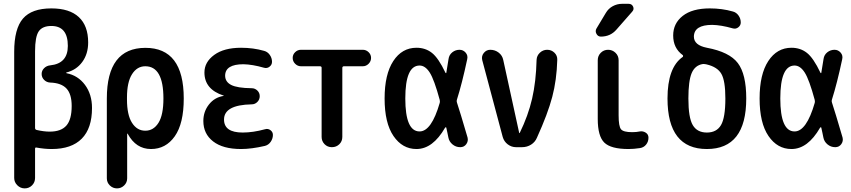

<svg xmlns="http://www.w3.org/2000/svg" viewBox="-20 -785 4540 1024"><path d="M167 -511.7V-102.5Q167 -93.8 175.8 -91.8Q213.9 -83 245.1 -83Q305.7 -83 334 -115.2Q362.3 -147.5 362.3 -219.7Q362.3 -283.2 334.5 -313Q306.6 -342.8 247.1 -344.7Q228.5 -345.7 215.3 -358.9Q202.1 -372.1 202.1 -390.6Q202.1 -408.2 215.3 -421.4Q228.5 -434.6 248 -436.5Q341.8 -446.3 341.8 -540Q341.8 -646.5 253.9 -646.5Q206.1 -646.5 186.5 -617.7Q167 -588.9 167 -511.7ZM55.7 164.1V-508.8Q55.7 -631.8 102.5 -686Q149.4 -740.2 253.9 -740.2Q350.6 -740.2 400.4 -693.8Q450.2 -647.5 450.2 -558.6Q450.2 -497.1 418.5 -454.1Q386.7 -411.1 334 -398.4Q333 -398.4 333 -397.5Q333 -395.5 335 -394.5Q395.5 -382.8 433.1 -332.5Q470.7 -282.2 470.7 -209Q470.7 -100.6 416 -45.4Q361.3 9.8 255.9 9.8Q216.8 9.8 174.8 2Q167 0 167 8.8V164.1Q167 187.5 150.9 203.6Q134.8 219.7 111.8 219.7Q88.9 219.7 72.3 203.1Q55.7 186.5 55.7 164.1Z M657.2 -264.6V-254.9Q657.2 -171.9 684.1 -129.9Q710.9 -87.9 754.9 -87.9Q798.8 -87.9 825.2 -129.9Q851.6 -171.9 851.6 -259.8Q851.6 -431.6 754.9 -431.6Q710.9 -431.6 684.1 -389.2Q657.2 -346.7 657.2 -264.6ZM549.8 166V-259.8Q549.8 -529.3 754.9 -529.8Q960 -530.3 960 -259.8Q960 -126 912.1 -58.1Q864.3 9.8 785.2 9.8Q705.1 9.8 661.1 -71.3Q661.1 -72.3 659.2 -72.3H658.2V166Q658.2 188.5 642.1 204.1Q626 219.7 604 219.7Q582 219.7 565.9 204.1Q549.8 188.5 549.8 166Z M1171.9 -273.4Q1173.8 -273.4 1173.8 -274.4Q1173.8 -275.4 1171.9 -275.4Q1070.3 -308.6 1070.3 -398.4Q1070.3 -454.1 1122.6 -492.2Q1174.8 -530.3 1265.6 -530.3Q1331.1 -530.3 1388.7 -513.7Q1407.2 -508.8 1418.9 -492.2Q1430.7 -475.6 1430.7 -455.1Q1430.7 -439.5 1417.5 -429.2Q1404.3 -418.9 1387.7 -423.8Q1326.2 -441.4 1278.3 -442.4Q1181.6 -442.4 1180.7 -381.8Q1180.7 -348.6 1212.9 -332Q1245.1 -315.4 1322.3 -314.5Q1339.8 -314.5 1352.5 -302.2Q1365.2 -290 1365.2 -272Q1365.2 -253.9 1352.5 -241.2Q1339.8 -228.5 1322.3 -228.5Q1174.8 -225.6 1174.8 -147.5Q1174.8 -78.1 1274.4 -78.1Q1329.1 -78.1 1393.6 -95.7Q1409.2 -100.6 1422.4 -90.8Q1435.5 -81.1 1435.5 -65.4Q1435.5 -45.9 1423.8 -28.8Q1412.1 -11.7 1392.6 -6.8Q1321.3 9.8 1265.6 9.8Q1168.9 9.8 1116.7 -30.8Q1064.5 -71.3 1064.5 -139.6Q1064.5 -189.5 1094.2 -227.5Q1124 -265.6 1171.9 -273.4Z M1585 -431.6Q1567.4 -431.6 1554.2 -444.8Q1541 -458 1541 -476.1Q1541 -494.1 1554.2 -506.8Q1567.4 -519.5 1585 -519.5H1915Q1932.6 -519.5 1945.8 -506.8Q1959 -494.1 1959 -476.1Q1959 -458 1945.8 -444.8Q1932.6 -431.6 1915 -431.6H1814.5Q1806.6 -431.6 1805.7 -423.8V-54.7Q1805.7 -31.2 1789.6 -15.6Q1773.4 0 1750 0Q1726.6 0 1710.9 -16.1Q1695.3 -32.2 1695.3 -54.7V-423.8Q1695.3 -431.6 1685.5 -431.6Z M2217.8 -435.5Q2141.6 -435.5 2141.6 -259.8Q2141.6 -84 2217.8 -84Q2281.2 -84 2325.2 -236.3Q2327.1 -241.2 2325.2 -252Q2295.9 -360.4 2272 -397.9Q2248 -435.5 2217.8 -435.5ZM2201.2 9.8Q2126 9.8 2078.6 -59.6Q2031.2 -128.9 2031.2 -259.8Q2031.2 -388.7 2077.6 -459.5Q2124 -530.3 2201.2 -530.3Q2249 -530.3 2283.7 -502.9Q2318.4 -475.6 2355.5 -397.5Q2356.4 -395.5 2358.4 -395Q2360.4 -394.5 2360.4 -397.5Q2367.2 -435.5 2372.1 -469.7Q2375 -492.2 2392.1 -505.9Q2409.2 -519.5 2430.7 -519.5Q2450.2 -519.5 2463.4 -504.4Q2476.6 -489.3 2471.7 -468.8Q2444.3 -339.8 2417 -253.9Q2414.1 -246.1 2417 -238.3Q2433.6 -188.5 2473.6 -51.8Q2478.5 -32.2 2466.8 -16.1Q2455.1 0 2434.6 0Q2411.1 0 2393.1 -15.1Q2375 -30.3 2371.1 -52.7Q2370.1 -58.6 2366.2 -76.7Q2362.3 -94.7 2360.4 -103.5Q2358.4 -109.4 2353.5 -103.5Q2288.1 9.8 2201.2 9.8Z M2661.1 -54.7 2551.8 -464.8Q2546.9 -486.3 2560.5 -502.9Q2574.2 -519.5 2594.7 -519.5Q2620.1 -519.5 2639.6 -504.4Q2659.2 -489.3 2664.1 -464.8L2749 -76.2Q2749 -75.2 2750 -75.2Q2752 -75.2 2752 -76.2Q2796.9 -168 2817.9 -258.8Q2838.9 -349.6 2841.8 -465.8Q2842.8 -488.3 2859.4 -503.9Q2876 -519.5 2898.4 -519.5Q2920.9 -519.5 2937 -503.9Q2953.1 -488.3 2952.1 -465.8Q2949.2 -358.4 2925.3 -268.1Q2901.4 -177.7 2843.8 -50.8Q2834 -27.3 2812.5 -13.7Q2791 0 2763.7 0H2732.4Q2708 0 2688 -15.1Q2668 -30.3 2661.1 -54.7Z M3392.6 -84Q3409.2 -86.9 3423.8 -77.6Q3438.5 -68.4 3438.5 -50.8Q3438.5 -29.3 3425.8 -13.7Q3413.1 2 3392.6 4.9Q3360.4 9.8 3332 9.8Q3238.3 9.8 3203.1 -24.4Q3168 -58.6 3168 -150.4V-463.9Q3168 -487.3 3184.1 -503.4Q3200.2 -519.5 3223.1 -519.5Q3246.1 -519.5 3262.7 -503.4Q3279.3 -487.3 3279.3 -463.9V-169.9Q3279.3 -111.3 3292 -95.7Q3304.7 -80.1 3351.6 -80.1Q3374 -80.1 3392.6 -84ZM3184.6 -589.8Q3168.9 -589.8 3161.1 -604.5Q3153.3 -619.1 3161.1 -632.8L3210.9 -715.8Q3224.6 -739.3 3248 -752Q3271.5 -764.6 3296.9 -764.6H3333Q3349.6 -764.6 3356.4 -750Q3363.3 -735.4 3351.6 -722.7L3267.6 -627Q3235.4 -589.8 3184.6 -589.8Z M3727.5 -443.4Q3686.5 -436.5 3668.9 -395Q3651.4 -353.5 3651.4 -259.8Q3651.4 -157.2 3674.8 -117.7Q3698.2 -78.1 3750 -78.1Q3801.8 -78.1 3825.2 -117.7Q3848.6 -157.2 3848.6 -259.8Q3848.6 -353.5 3827.6 -390.6Q3806.6 -427.7 3749 -441.4Q3748 -441.4 3746.6 -441.9Q3745.1 -442.4 3744.1 -442.4Q3733.4 -444.3 3727.5 -443.4ZM3540 -259.8Q3540 -424.8 3621.1 -481.4Q3623 -482.4 3623 -486.3Q3623 -490.2 3621.1 -491.2Q3570.3 -528.3 3570.3 -595.7Q3570.3 -660.2 3621.1 -700.2Q3671.9 -740.2 3765.6 -740.2Q3831.1 -740.2 3888.7 -723.6Q3907.2 -718.8 3918.9 -702.1Q3930.7 -685.5 3930.7 -665Q3930.7 -649.4 3917.5 -639.2Q3904.3 -628.9 3887.7 -633.8Q3826.2 -651.4 3778.3 -652.3Q3681.6 -652.3 3680.7 -589.8Q3680.7 -543.9 3750 -530.3Q3870.1 -507.8 3915 -448.7Q3960 -389.6 3960 -259.8Q3960 9.8 3750 9.8Q3540 9.8 3540 -259.8Z M4217.8 -435.5Q4141.6 -435.5 4141.6 -259.8Q4141.6 -84 4217.8 -84Q4281.2 -84 4325.2 -236.3Q4327.1 -241.2 4325.2 -252Q4295.9 -360.4 4272 -397.9Q4248 -435.5 4217.8 -435.5ZM4201.2 9.8Q4126 9.8 4078.6 -59.6Q4031.2 -128.9 4031.2 -259.8Q4031.2 -388.7 4077.6 -459.5Q4124 -530.3 4201.2 -530.3Q4249 -530.3 4283.7 -502.9Q4318.4 -475.6 4355.5 -397.5Q4356.4 -395.5 4358.4 -395Q4360.4 -394.5 4360.4 -397.5Q4367.2 -435.5 4372.1 -469.7Q4375 -492.2 4392.1 -505.9Q4409.2 -519.5 4430.7 -519.5Q4450.2 -519.5 4463.4 -504.4Q4476.6 -489.3 4471.7 -468.8Q4444.3 -339.8 4417 -253.9Q4414.1 -246.1 4417 -238.3Q4433.6 -188.5 4473.6 -51.8Q4478.5 -32.2 4466.8 -16.1Q4455.1 0 4434.6 0Q4411.1 0 4393.1 -15.1Q4375 -30.3 4371.1 -52.7Q4370.1 -58.6 4366.2 -76.7Q4362.3 -94.7 4360.4 -103.5Q4358.4 -109.4 4353.5 -103.5Q4288.1 9.8 4201.2 9.8Z"/></svg>

Font: Rounded Mgen+ 2m medium
Style: Regular
Weight: 500
Designer: [Source Han Sans]
Ryoko NISHIZUKA  (kana & ideographs); Paul D. Hunt (Latin, Greek & Cyrillic); Wenlong ZHANG  (bopomofo
Version: Version 1.059.20150602